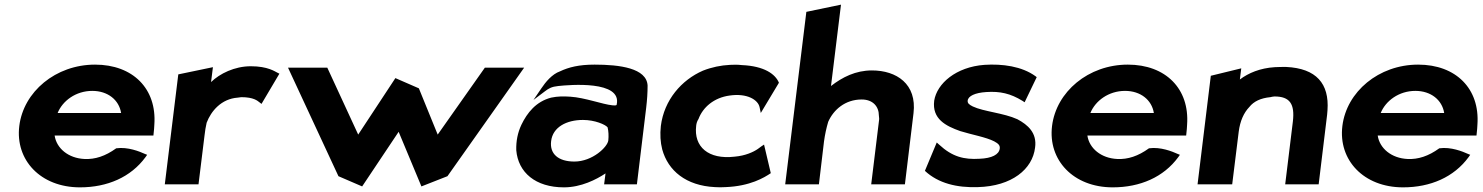

<svg xmlns="http://www.w3.org/2000/svg" viewBox="-20 -783 6379 826"><path d="M215 -200H640L641 -210C642 -222 644 -235 644 -247C655 -401 552 -505 389 -505C219 -505 81 -388 63 -241C45 -95 154 23 324 23C442 23 543 -21 606 -107L613 -117L603 -121C581 -131 530 -152 480 -145C433 -111 389 -97 344 -99C274 -102 223 -145 215 -200ZM501 -297H228C249 -349 306 -392 377 -392C444 -392 492 -353 501 -297Z M1182 -466 1174 -470C1163 -475 1133 -498 1059 -498C989 -498 925 -466 888 -430L896 -494L747 -463L689 10H834L860 -201C862 -220 865 -237 869 -255C888 -305 932 -358 1003 -363C1008 -363 1013 -365 1018 -365C1072 -365 1088 -349 1096 -343L1105 -336Z M1681 -447 1521 -204 1388 -492H1219L1436 -25L1538 19L1695 -216L1793 19L1905 -25L2235 -492H2066L1863 -204L1782 -403Z M2389 -476C2355 -464 2327 -430 2309 -403L2275 -353L2324 -390C2341 -403 2353 -410 2382 -413C2429 -418 2657 -438 2633 -333C2633 -331 2632 -328 2614 -330C2573 -334 2496 -363 2434 -367C2404 -369 2380 -369 2351 -363C2286 -346 2248 -298 2223 -246C2207 -212 2200 -176 2201 -137C2209 -41 2284 23 2406 23C2480 23 2546 -11 2585 -37L2579 10H2720L2760 -320C2764 -354 2766 -384 2766 -415C2762 -490 2646 -505 2538 -505C2471 -505 2427 -494 2389 -476ZM2451 -88C2382 -88 2344 -121 2351 -176C2358 -236 2417 -267 2488 -267C2539 -267 2585 -247 2594 -235C2598 -219 2599 -198 2597 -179C2594 -151 2529 -88 2451 -88Z M2975 -242C2976 -252 2979 -262 2985 -271C3004 -322 3052 -363 3119 -372C3195 -383 3242 -353 3248 -321L3253 -297L3331 -427C3316 -464 3268 -499 3171 -503C3155 -505 3136 -505 3121 -504C3081 -502 3042 -494 3004 -479C2912 -439 2837 -353 2823 -241C2819 -205 2821 -171 2829 -140C2854 -49 2931 16 3056 22C3070 23 3087 23 3101 22C3207 18 3268 -19 3296 -38L3267 -161L3255 -153C3250 -149 3244 -145 3240 -142C3221 -129 3187 -113 3140 -109C3028 -96 2964 -151 2975 -242Z M3873 10 3910 -296C3925 -422 3837 -480 3731 -480C3661 -480 3604 -451 3555 -413L3598 -763L3449 -732L3358 10H3503L3525 -175C3529 -204 3535 -232 3543 -259C3566 -311 3616 -355 3687 -355C3736 -355 3761 -324 3761 -286C3761 -280 3763 -274 3762 -268L3728 10Z M3959 -48C4017 6 4097 25 4187 22C4333 18 4422 -55 4433 -148C4442 -211 4402 -246 4357 -270C4298 -297 4211 -303 4165 -325C4149 -333 4142 -339 4143 -350C4145 -370 4175 -384 4223 -387C4282 -391 4327 -381 4379 -349L4388 -343L4440 -451L4435 -455C4376 -498 4292 -509 4215 -504C4093 -495 4011 -424 3999 -350C3989 -271 4049 -241 4111 -219C4159 -204 4222 -193 4257 -175C4273 -166 4283 -159 4281 -144C4278 -118 4247 -102 4194 -100C4128 -96 4077 -108 4020 -161L4010 -170Z M4658 -200H5083L5084 -210C5085 -222 5087 -235 5087 -247C5098 -401 4995 -505 4832 -505C4662 -505 4524 -388 4506 -241C4488 -95 4597 23 4767 23C4885 23 4986 -21 5049 -107L5056 -117L5046 -121C5024 -131 4973 -152 4923 -145C4876 -111 4832 -97 4787 -99C4717 -102 4666 -145 4658 -200ZM4944 -297H4671C4692 -349 4749 -392 4820 -392C4887 -392 4935 -353 4944 -297Z M5653 10 5687 -270C5689 -283 5690 -296 5691 -309C5699 -423 5643 -489 5513 -495H5512C5497 -495 5480 -495 5464 -494C5401 -490 5351 -469 5314 -441L5320 -489L5189 -457L5132 10H5281L5309 -216C5315 -263 5331 -298 5355 -323C5374 -347 5404 -361 5445 -365C5451 -366 5456 -368 5463 -368C5529 -368 5551 -336 5542 -260L5509 10Z M5907 -200H6332L6333 -210C6334 -222 6336 -235 6336 -247C6347 -401 6244 -505 6081 -505C5911 -505 5773 -388 5755 -241C5737 -95 5846 23 6016 23C6134 23 6235 -21 6298 -107L6305 -117L6295 -121C6273 -131 6222 -152 6172 -145C6125 -111 6081 -97 6036 -99C5966 -102 5915 -145 5907 -200ZM6193 -297H5920C5941 -349 5998 -392 6069 -392C6136 -392 6184 -353 6193 -297Z"/></svg>

Font: Bluebird
Style: SfBdExtObl
Weight: 700
Designer: Jasper
Foundry: Cannot Into Space Fonts
Version: Version 0.98